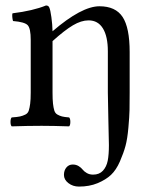

<svg xmlns="http://www.w3.org/2000/svg" viewBox="-20 -462 540 705"><path d="M456.1 -271V-122.1Q456.1 -82 455.6 -57.9Q455.1 -33.7 451.4 7.1Q447.8 47.9 440.9 73.5Q434.1 99.1 420.4 130.6Q406.7 162.1 387.5 180.2Q368.2 198.2 338.1 210.7Q308.1 223.1 270 223.1Q247.6 223.1 231.2 210.4Q214.8 197.8 214.8 180.2Q214.8 163.6 223.9 152.8Q232.9 142.1 247.1 142.1Q259.3 142.1 268.8 147.9Q278.3 153.8 283.4 160.6Q288.6 167.5 298.6 173.3Q308.6 179.2 321.8 179.2Q344.7 179.2 357.9 164.8Q371.1 150.4 375.5 128.2Q379.9 106 379.9 70.8Q379.9 50.8 377.9 -21.7Q376 -94.2 376 -122.1V-273.9Q376 -328.1 357.9 -357.7Q339.8 -387.2 305.2 -387.2Q278.3 -387.2 247.8 -369.1Q217.3 -351.1 172.9 -311V-122.1Q172.9 -96.7 174.6 -81.5Q176.3 -66.4 179.4 -56.2Q182.6 -45.9 190.9 -41.3Q199.2 -36.6 207.8 -34.4Q216.3 -32.2 233.9 -30.8Q238.3 -26.4 238.3 -14.4Q238.3 -2.4 233.9 2Q174.3 0 132.8 0Q82.5 0 22.9 2Q18.6 -2.4 18.6 -14.4Q18.6 -26.4 22.9 -30.8Q43.5 -32.2 53.5 -34.4Q63.5 -36.6 73 -41.3Q82.5 -45.9 85.7 -56.2Q88.9 -66.4 90.8 -81.3Q92.8 -96.2 92.8 -122.1V-315.9Q92.8 -357.4 81.8 -369.4Q70.8 -381.3 27.8 -384.8Q25.9 -390.6 25.1 -400.1Q24.4 -409.7 25.9 -413.1Q101.1 -422.4 148.9 -441.9Q158.2 -441.9 161.1 -434.1Q165 -425.8 168.7 -398.9Q172.4 -372.1 172.9 -347.2Q279.8 -439 345.2 -439Q404.3 -439 430.2 -399.7Q456.1 -360.4 456.1 -271Z"/></svg>

Font: Common Serif
Style: Regular
Weight: 400
Designer: Philipp H. Poll, Khaled Hosny
Foundry: Stefan Peev, Context Ltd.
Version: Version 1.026